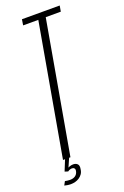

<svg xmlns="http://www.w3.org/2000/svg" viewBox="-153 -722 572 886"><g transform="rotate(-20 133.0 -279.0)"><path d="M36.5 0H73L187 -646.5H261L266 -675H80.5L76 -646.5H150.5ZM33 117.5Q43.5 117.5 54.2 114.8Q65 112 74.2 106Q83.5 100 90 90.8Q96.5 81.5 98 69.5Q102 50.5 94.2 42.8Q86.5 35 73.5 35Q64.5 35 56.2 38Q48 41 43 45.5L41 58Q46 54 51.8 52.2Q57.5 50.5 62 50.5Q69 50.5 73.2 55.2Q77.5 60 75 70Q72 83.5 61.8 90.5Q51.5 97.5 36.5 97.5Q29 97.5 22.5 96.5Q16 95.5 11.5 94.5L1.5 113Q7 114.5 15.5 116Q24 117.5 33 117.5ZM41 58 66.5 0H46.5L25 53Z"/></g></svg>

Font: Anybody ExtraCondensed ExtraLight
Style: Italic
Weight: 250
Width: 2
Italic angle: -10°
Version: Version 1.113;gftools[0.9.25]